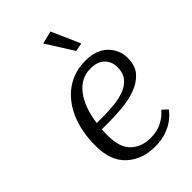

<svg xmlns="http://www.w3.org/2000/svg" viewBox="-219 -810 906 906"><g transform="rotate(-45 233.5 -357.0)"><path d="M297 -724 360 -581 318 -573 233 -708ZM432 -69Q432 -69 422.5 -57Q413 -45 392.5 -29.5Q372 -14 339.5 -2Q307 10 262 10Q177 10 121.5 -40.5Q66 -91 66 -192Q66 -288 97.5 -359.5Q129 -431 185 -470.5Q241 -510 316 -510Q389 -510 428 -471Q467 -432 467 -378Q467 -325 439 -294.5Q411 -264 367.5 -249Q324 -234 276 -230Q228 -226 187 -226H142Q141 -216 141 -205Q141 -194 141 -183Q141 -105 179 -69.5Q217 -34 275 -34Q320 -34 349 -49Q378 -64 392 -78.5Q406 -93 406 -93ZM307 -467Q243 -467 201 -413Q159 -359 146 -264H189Q223 -264 260 -267.5Q297 -271 329.5 -282.5Q362 -294 382 -318Q402 -342 402 -382Q402 -418 378 -442.5Q354 -467 307 -467Z"/></g></svg>

Font: Arsenal SC
Style: Italic
Weight: 400
Italic angle: -9.10001°
Designer: Andrij Shevchenko
Foundry: Stairsfor
Version: Version 2.001; ttfautohint (v1.8.4.7-5d5b)